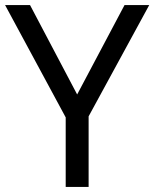

<svg xmlns="http://www.w3.org/2000/svg" viewBox="-20 -734 606 754"><path d="M283 -363 469 -714H566L328 -277V0H238V-273L0 -714H98Z"/></svg>

Font: loriya85
Style: Book
Weight: 400
Designer: Jelle Bosma - Monotype Design Team
Foundry: Monotype Imaging Inc.
Version: Version 2.003